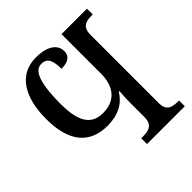

<svg xmlns="http://www.w3.org/2000/svg" viewBox="-206 -913 1056 1056"><g transform="rotate(-45 322.5 -384.5)"><path d="M334 0H628V-45H620C576 -45 539 -53 539 -112V-644C539 -707 575 -715 620 -715H627V-760H429V-452C429 -354 380 -291 284 -291C188 -291 154 -363 154 -491C154 -681 192 -723 235 -723C281 -723 294 -688 294 -625C339 -625 374 -639 374 -683C374 -727 338 -769 238 -769C105 -769 39 -657 39 -490C39 -310 115 -224 253 -224C335 -224 392 -255 428 -313H433C433 -313 429 -264 429 -228V-117C429 -54 393 -45 348 -45H334Z"/></g></svg>

Font: Noto Serif Thai Medium
Style: Regular
Weight: 500
Designer: Monotype Design Team
Foundry: Monotype Imaging Inc.
Version: Version 1.901;PS 001.901;hotconv 1.0.88;makeotf.lib2.5.64775